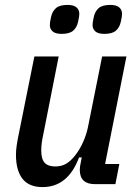

<svg xmlns="http://www.w3.org/2000/svg" viewBox="-20 -750 563 782"><path d="M219 -520 156 -201Q148 -166 148 -137Q148 -102 162 -87Q176 -72 205 -72Q231 -72 250 -83.5Q269 -95 286 -117Q305 -141 318.5 -171.5Q332 -202 338 -231L396 -520H495L408 -82H466L450 0H367Q305 0 305 -58Q305 -65 306 -72.5Q307 -80 309 -88L313 -109H302Q257 12 153 12Q98 12 71.5 -22Q45 -56 45 -120Q45 -137 48 -157.5Q51 -178 55 -197L120 -520ZM231 -612Q206 -612 194.5 -622Q183 -632 183 -648Q183 -654 184 -660.5Q185 -667 188 -681Q193 -704 208 -717Q223 -730 255 -730Q280 -730 291.5 -720Q303 -710 303 -694Q303 -688 302 -681.5Q301 -675 298 -661Q293 -638 278 -625Q263 -612 231 -612ZM405 -612Q380 -612 368.5 -622Q357 -632 357 -648Q357 -654 358 -660.5Q359 -667 362 -681Q367 -704 382 -717Q397 -730 429 -730Q454 -730 465.5 -720Q477 -710 477 -694Q477 -688 476 -681.5Q475 -675 472 -661Q467 -638 452 -625Q437 -612 405 -612Z"/></svg>

Font: IBM Plex Sans Cond Medm
Style: Italic
Weight: 500
Width: 3
Italic angle: -11°
Designer: Mike Abbink, Paul van der Laan, Pieter van Rosmalen
Foundry: Bold Monday
Version: Version 1.3